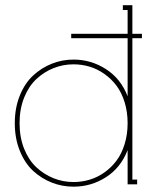

<svg xmlns="http://www.w3.org/2000/svg" viewBox="-20 -699 593 728"><path d="M258.8 -8.8Q290 -8.8 319.6 -17.6Q349.1 -26.4 375.5 -44.9Q401.9 -63.5 421.4 -89.4Q440.9 -115.2 452.4 -152.1Q463.9 -189 463.9 -231.9Q463.9 -274.9 452.4 -311.8Q440.9 -348.6 421.4 -374.5Q401.9 -400.4 375.5 -418.9Q349.1 -437.5 319.6 -446.3Q290 -455.1 258.8 -455.1Q219.2 -455.1 183.1 -440.7Q147 -426.3 117.9 -399.2Q88.9 -372.1 71.5 -328.9Q54.2 -285.6 54.2 -231.9Q54.2 -178.2 71.5 -135Q88.9 -91.8 117.9 -64.7Q147 -37.6 183.1 -23.2Q219.2 -8.8 258.8 -8.8ZM258.8 -473.1Q325.2 -473.1 381.6 -437Q438 -400.9 463.9 -334V-554.2H250V-570.8H463.9V-661.1H445.8V-679.2H481.9V-570.8H518.1V-554.2H481.9V-18.1H500V0H463.9V-129.9Q438 -63 381.8 -27.1Q325.7 8.8 258.8 8.8Q215.8 8.8 176.5 -6.6Q137.2 -22 105.7 -51Q74.2 -80.1 55.2 -127Q36.1 -173.8 36.1 -231.9Q36.1 -290 55.2 -336.9Q74.2 -383.8 105.7 -412.8Q137.2 -441.9 176.5 -457.5Q215.8 -473.1 258.8 -473.1Z"/></svg>

Font: Rawengulk
Style: Light
Weight: 300
Version: Version 0.92